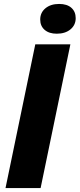

<svg xmlns="http://www.w3.org/2000/svg" viewBox="-20 -954 404 974"><path d="M159 -729H337L186 0H8ZM184 -855Q184 -890 210.5 -912Q237 -934 280 -934Q320 -934 342 -914.5Q364 -895 364 -862Q364 -827 337.5 -805Q311 -783 268 -783Q229 -783 206.5 -802.5Q184 -822 184 -855Z"/></svg>

Font: Mona Sans ExtraBold
Style: Italic
Weight: 800
Italic angle: -11.7°
Designer: Deni Anggara
Foundry: GitHub
Version: Version 2.000